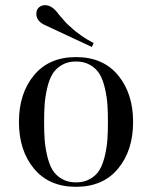

<svg xmlns="http://www.w3.org/2000/svg" viewBox="-20 -700 586 740"><path d="M334 -519 154 -603Q120 -618 120 -647Q120 -662 129.5 -671Q139 -680 154 -680Q178 -680 200 -653Q201 -651 208.5 -642Q216 -633 219 -630Q222 -627 229.5 -618Q237 -609 242.5 -604.5Q248 -600 257 -591.5Q266 -583 274 -577Q282 -571 293 -563Q304 -555 316 -548Q328 -541 341 -534ZM435 -50Q377 20 273 20Q169 20 111 -50Q53 -120 53 -230Q53 -340 111 -410Q169 -480 273 -480Q377 -480 435 -410Q493 -340 493 -230Q493 -120 435 -50ZM394 -163Q396 -192 396 -230Q396 -268 394 -297Q392 -326 384.5 -359Q377 -392 364.5 -413.5Q352 -435 328.5 -449Q305 -463 273 -463Q241 -463 217.5 -449Q194 -435 181.5 -413.5Q169 -392 161.5 -359Q154 -326 152 -297Q150 -268 150 -230Q150 -192 152 -163Q154 -134 161.5 -101Q169 -68 181.5 -46.5Q194 -25 217.5 -11Q241 3 273 3Q305 3 328.5 -11Q352 -25 364.5 -46.5Q377 -68 384.5 -101Q392 -134 394 -163Z"/></svg>

Font: Elsie Swash Caps
Style: Regular
Weight: 400
Designer: Alejandro Inler
Foundry: Alejandro Inler
Version: 1.001